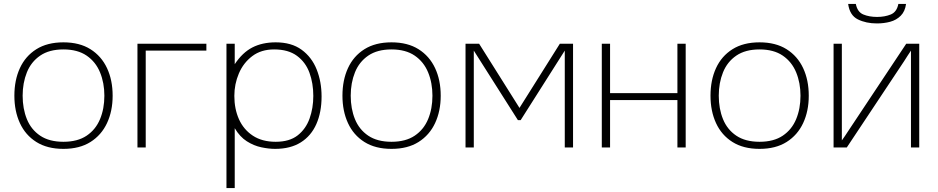

<svg xmlns="http://www.w3.org/2000/svg" viewBox="-20 -749 4761 975"><path d="M302 7Q220 7 164.5 -28Q109 -63 81 -124Q53 -185 53 -263Q53 -342 81 -403Q109 -464 164.5 -499Q220 -534 302 -534Q384 -534 439.5 -499Q495 -464 523.5 -403Q552 -342 552 -263Q552 -185 523.5 -124Q495 -63 439.5 -28Q384 7 302 7ZM302 -29Q374 -29 420 -60Q466 -91 488 -144Q510 -197 510 -263Q510 -328 488 -381.5Q466 -435 420 -466.5Q374 -498 302 -498Q230 -498 184 -466.5Q138 -435 116.5 -381.5Q95 -328 95 -263Q95 -197 116.5 -144Q138 -91 184 -60Q230 -29 302 -29Z M678 0V-527H1028V-492H720V0Z M1130 206V-527H1172V-423Q1211 -482 1261.5 -508Q1312 -534 1380 -534Q1460 -534 1511.5 -496.5Q1563 -459 1588 -396.5Q1613 -334 1613 -259Q1613 -179 1586.5 -119Q1560 -59 1507.5 -26Q1455 7 1377 7Q1345 7 1307 -1Q1269 -9 1233.5 -31.5Q1198 -54 1172 -98V206ZM1380 -29Q1450 -29 1491.5 -61.5Q1533 -94 1552 -147Q1571 -200 1571 -262Q1571 -326 1551.5 -379.5Q1532 -433 1488 -465.5Q1444 -498 1372 -498Q1306 -498 1261 -464Q1216 -430 1193 -376Q1170 -322 1170 -262Q1170 -196 1193.5 -143.5Q1217 -91 1264 -60Q1311 -29 1380 -29Z M1968 7Q1886 7 1830.5 -28Q1775 -63 1747 -124Q1719 -185 1719 -263Q1719 -342 1747 -403Q1775 -464 1830.5 -499Q1886 -534 1968 -534Q2050 -534 2105.5 -499Q2161 -464 2189.5 -403Q2218 -342 2218 -263Q2218 -185 2189.5 -124Q2161 -63 2105.5 -28Q2050 7 1968 7ZM1968 -29Q2040 -29 2086 -60Q2132 -91 2154 -144Q2176 -197 2176 -263Q2176 -328 2154 -381.5Q2132 -435 2086 -466.5Q2040 -498 1968 -498Q1896 -498 1850 -466.5Q1804 -435 1782.5 -381.5Q1761 -328 1761 -263Q1761 -197 1782.5 -144Q1804 -91 1850 -60Q1896 -29 1968 -29Z M2344 0V-527H2413L2618 -201L2823 -527H2890V0H2848V-492L2624 -139H2610L2386 -492V0Z M3036 0V-527H3078V-276H3420V-527H3462V0H3420V-241H3078V0Z M3837 7Q3755 7 3699.5 -28Q3644 -63 3616 -124Q3588 -185 3588 -263Q3588 -342 3616 -403Q3644 -464 3699.5 -499Q3755 -534 3837 -534Q3919 -534 3974.5 -499Q4030 -464 4058.5 -403Q4087 -342 4087 -263Q4087 -185 4058.5 -124Q4030 -63 3974.5 -28Q3919 7 3837 7ZM3837 -29Q3909 -29 3955 -60Q4001 -91 4023 -144Q4045 -197 4045 -263Q4045 -328 4023 -381.5Q4001 -435 3955 -466.5Q3909 -498 3837 -498Q3765 -498 3719 -466.5Q3673 -435 3651.5 -381.5Q3630 -328 3630 -263Q3630 -197 3651.5 -144Q3673 -91 3719 -60Q3765 -29 3837 -29Z M4213 0V-527H4255V-36Q4263 -47 4270.5 -58Q4278 -69 4285 -80L4582 -527H4648V0H4606V-492Q4597 -479 4588.5 -465.5Q4580 -452 4571 -438L4280 0ZM4433 -630Q4378 -630 4336.5 -650.5Q4295 -671 4287 -729H4326Q4334 -688 4364 -675.5Q4394 -663 4434 -663Q4473 -663 4503.5 -675.5Q4534 -688 4542 -729H4581Q4576 -691 4554 -669Q4532 -647 4500.5 -638.5Q4469 -630 4433 -630Z"/></svg>

Font: Onest Thin
Style: Regular
Weight: 250
Designer: Dmitri Voloshin, Andrey Kudryavtsev
Foundry: Dmitri Voloshin, Andrey Kudryavtsev
Version: Version 1.000;gftools[0.9.33]